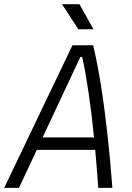

<svg xmlns="http://www.w3.org/2000/svg" viewBox="-36 -914 642 934"><path d="M-15.6 0 316.4 -693.8H417Q437 -611.3 454.6 -501.7Q472.2 -392.1 486.3 -264.4Q500.5 -136.7 510.7 0H441.9Q435.5 -93.8 427.2 -185.1H143.1L56.2 0ZM171.4 -245.6H421.4Q409.7 -363.3 394.8 -463.9Q379.9 -564.5 363.8 -637.2H355ZM345.2 -771.5 265.6 -893.6H350.6L418.9 -771.5Z"/></svg>

Font: Cascadia Code PL Light
Style: Italic
Weight: 300
Italic angle: -10°
Monospace: yes
Designer: Aaron Bell
Foundry: Saja Typeworks
Version: Version 2404.023; ttfautohint (v1.8.4)